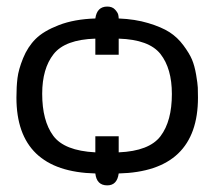

<svg xmlns="http://www.w3.org/2000/svg" viewBox="-20 -516 651 582"><path d="M29.8 -220.2Q29.8 -253.4 33 -279.3Q36.1 -305.2 50 -339.6Q64 -374 87.9 -397.9Q111.8 -421.9 158.4 -439.9Q205.1 -458 269 -460Q273.9 -496.1 305.2 -496.1Q320.3 -496.1 328.6 -487.1Q336.9 -478 338.4 -471.4Q339.8 -464.8 339.8 -460Q389.6 -458 429.4 -446Q469.2 -434.1 493.7 -418.5Q518.1 -402.8 536.1 -378.4Q554.2 -354 562 -335.4Q569.8 -316.9 574.5 -289.6Q579.1 -262.2 579.6 -250.5Q580.1 -238.8 580.1 -220.2Q580.1 3.9 339.8 9.8Q335 45.9 305.2 45.9Q272.9 45.9 269 9.8Q29.8 3.9 29.8 -220.2ZM107.9 -231.9Q107.9 -149.9 141.4 -104.5Q174.8 -59.1 269 -54.2V-103H339.8V-54.2Q432.6 -58.1 466.8 -103.5Q501 -148.9 501 -231Q501 -308.1 466.6 -352.1Q432.1 -396 339.8 -398.9V-350.1H269V-398.9Q177.2 -396 142.6 -352.1Q107.9 -308.1 107.9 -231.9Z"/></svg>

Font: CMU Sans Serif
Style: Medium
Weight: 500
Version: Version 0.7.0